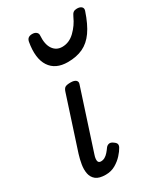

<svg xmlns="http://www.w3.org/2000/svg" viewBox="-211 -939 907 1045"><g transform="rotate(-30 242.5 -416.0)"><path d="M135 16Q94 16 74 0Q54 -16 49 -42Q44 -68 49 -98Q54 -128 63 -157L169 -483Q175 -503 185 -509Q195 -515 219 -515Q242 -515 252 -506Q262 -497 257 -483L136 -111Q131 -97 130 -85Q129 -73 133.5 -66.5Q138 -60 149 -60Q162 -60 173.5 -66.5Q185 -73 195.5 -85Q206 -97 215 -110Q223 -120 234.5 -122Q246 -124 259 -114Q274 -104 275.5 -94.5Q277 -85 271 -75Q262 -58 242.5 -36.5Q223 -15 196 0.5Q169 16 135 16ZM263 -618Q186 -618 151.5 -670.5Q117 -723 134 -820Q137 -835 146 -841.5Q155 -848 170 -848Q186 -848 195.5 -840Q205 -832 204 -820Q200 -765 220.5 -735Q241 -705 278 -705Q322 -705 357 -739Q392 -773 411 -816Q419 -834 427.5 -840Q436 -846 450 -846Q469 -846 478.5 -837Q488 -828 483 -813Q459 -741 429 -698.5Q399 -656 358.5 -637Q318 -618 263 -618Z"/></g></svg>

Font: Playwrite CU
Style: Regular
Weight: 400
Designer: Veronika Burian, José Scaglione
Foundry: TypeTogether
Version: Version 1.002